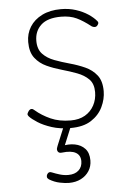

<svg xmlns="http://www.w3.org/2000/svg" viewBox="-55 -560 589 866"><g transform="rotate(-5 239.5 -127.0)"><path d="M251 19Q203 19 166 7Q129 -5 104 -21Q79 -37 68 -49Q61 -57 63 -62.5Q65 -68 70 -75Q76 -82 82.5 -82Q89 -82 96 -75Q125 -50 164 -32.5Q203 -15 255 -15Q293 -15 319.5 -30.5Q346 -46 360.5 -73Q375 -100 375 -133Q375 -171 354.5 -191.5Q334 -212 302 -224Q270 -236 234.5 -246Q199 -256 167 -270.5Q135 -285 114.5 -311.5Q94 -338 94 -384Q94 -422 113 -452.5Q132 -483 168 -501Q204 -519 254 -519Q290 -519 321 -509Q352 -499 375.5 -483.5Q399 -468 413 -451Q418 -445 416 -439.5Q414 -434 409 -429Q405 -425 398 -425.5Q391 -426 385 -430Q351 -457 321.5 -471Q292 -485 251 -485Q190 -485 160.5 -457.5Q131 -430 131 -386Q131 -348 151.5 -326.5Q172 -305 204 -293Q236 -281 272.5 -271Q309 -261 341 -246.5Q373 -232 393.5 -206Q414 -180 414 -134Q414 -98 397 -62.5Q380 -27 344.5 -4Q309 19 251 19ZM222 265Q205 265 180.5 260Q156 255 133 241Q126 236 125 230Q124 224 128 217Q132 211 137 209.5Q142 208 149 211Q166 218 184.5 223.5Q203 229 222 229Q252 229 269 213.5Q286 198 286 172Q286 145 265 133Q244 121 203 126Q196 127 191.5 125.5Q187 124 184 120Q180 113 181 107.5Q182 102 186 92L224 0H257L212 109L202 97Q235 89 263.5 94.5Q292 100 309.5 119Q327 138 327 172Q327 199 313.5 220Q300 241 276.5 253Q253 265 222 265Z"/></g></svg>

Font: Playwrite CL Thin
Style: Regular
Weight: 100
Designer: Veronika Burian, José Scaglione
Foundry: TypeTogether
Version: Version 1.002